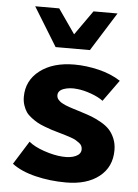

<svg xmlns="http://www.w3.org/2000/svg" viewBox="-54 -792 606 844"><g transform="rotate(5 249.0 -370.0)"><path d="M171.9 -579.1 66.9 -750H172.9L248 -642.1L324.2 -750H430.2L323.2 -579.1ZM269 9.8Q197.8 9.8 133.8 -5.9Q69.8 -21.5 29.8 -51.8L94.2 -154.8Q118.7 -134.3 162.4 -119.4Q206.1 -104.5 243.2 -102.1Q279.3 -99.6 302.2 -110.1Q325.2 -120.6 325.2 -141.1Q325.2 -149.4 321.8 -156.5Q318.4 -163.6 310.3 -169.4Q302.2 -175.3 294.9 -179.7Q287.6 -184.1 272.7 -189.2Q257.8 -194.3 248.8 -197Q239.7 -199.7 221.2 -205.1Q199.7 -210.9 187 -215.1Q174.3 -219.2 154.3 -226.8Q134.3 -234.4 121.8 -241.5Q109.4 -248.5 94.5 -259.8Q79.6 -271 71.3 -283.2Q63 -295.4 57.4 -312.5Q51.8 -329.6 51.8 -349.1Q51.8 -421.4 109.4 -465.6Q167 -509.8 261.2 -509.8Q313.5 -509.8 368.7 -496.6Q423.8 -483.4 465.8 -456.1L397.9 -361.8Q377.9 -377 345 -388.9Q312 -400.9 283.2 -403.8Q249.5 -407.7 223.9 -398.7Q198.2 -389.6 198.2 -369.1Q198.2 -363.8 200 -358.6Q201.7 -353.5 205.8 -349.1Q210 -344.7 214.1 -341.3Q218.3 -337.9 225.6 -334.2Q232.9 -330.6 238.8 -327.9Q244.6 -325.2 254.9 -321.8Q265.1 -318.4 272 -316.2Q278.8 -314 291 -310.3Q303.2 -306.6 310.1 -304.2Q336.9 -295.9 356 -288.6Q375 -281.2 397.9 -268.3Q420.9 -255.4 435.3 -240Q449.7 -224.6 459.5 -201.4Q469.2 -178.2 469.2 -149.9Q469.2 -75.7 415 -33Q360.8 9.8 269 9.8Z"/></g></svg>

Font: Orkney
Style: Bold
Weight: 700
Designer: Samuel Oakes and Alfredo Marco Pradil
Foundry: Alfredo Marco Pradil
Version: 1.0